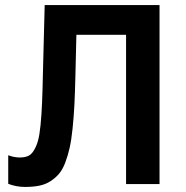

<svg xmlns="http://www.w3.org/2000/svg" viewBox="-20 -720 726 751"><path d="M78.1 11.2Q43.5 11.2 12.2 -1V-112.8Q35.2 -104 57.1 -104Q76.2 -104 89.4 -109.6Q102.5 -115.2 112.5 -131.6Q122.6 -147.9 128.7 -169.9Q134.8 -191.9 138.7 -231.9Q142.6 -272 144.5 -317.9Q146.5 -363.8 147.9 -434.1L154.8 -700.2H604V0H473.1V-584H278.8L274.9 -421.9Q273.4 -356.9 271 -309.8Q268.6 -262.7 263.9 -217.5Q259.3 -172.4 252.4 -141.8Q245.6 -111.3 235.1 -83.7Q224.6 -56.2 210.4 -39.8Q196.3 -23.4 177 -11Q157.7 1.5 133.5 6.3Q109.4 11.2 78.1 11.2Z"/></svg>

Font: Fixel Text SemiBold
Style: Regular
Weight: 600
Width: 4
Designer: AlfaBravo + MacPaw
Foundry: Kyrylo Tkachov, Marchela Mozhyna, Serhii Makarenko, Maria Weinstein, Zakhar Kryvoshyya
Version: Version 1.211